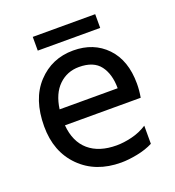

<svg xmlns="http://www.w3.org/2000/svg" viewBox="-124 -758 791 867"><g transform="rotate(-20 271.5 -325.0)"><path d="M411 -311Q411 -379 380 -420Q349 -461 279 -461Q222 -461 182 -422.5Q142 -384 132 -311ZM312 10Q190 10 115 -65Q40 -140 40 -262Q40 -393 108.5 -466.5Q177 -540 280 -540Q378 -540 439 -476.5Q500 -413 500 -301Q500 -269 494 -235H130Q137 -154 186 -112Q235 -70 319 -70Q353 -70 392.5 -79.5Q432 -89 466 -111V-24Q433 -7 390 1.5Q347 10 312 10ZM430 -594H130V-660H430Z"/></g></svg>

Font: LXGW 975 Gothic SC
Style: Regular
Weight: 400
Version: Version 2.01;February 25, 2021